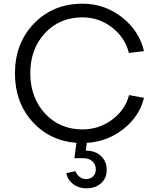

<svg xmlns="http://www.w3.org/2000/svg" viewBox="-20 -750 861 1040"><path d="M433 107H383L394 24Q247 12 154 -92.5Q61 -197 61 -352Q61 -516 164.5 -623Q268 -730 427 -730Q546 -730 640 -657Q734 -584 760 -473L678 -463Q658 -546 587 -601Q516 -656 427 -656Q303 -656 223.5 -570.5Q144 -485 144 -352Q145 -220 224.5 -134.5Q304 -49 427 -49Q516 -49 587 -101.5Q658 -154 679 -235L760 -220Q735 -119 648.5 -51Q562 17 450 24L445 66Q496 66 527 95Q558 124 558 171Q558 215 527.5 242.5Q497 270 448 270Q406 270 376 247Q346 224 339 188L389 177Q395 196 411 208Q427 220 446 220Q469 220 484 205.5Q499 191 499 168Q499 141 480.5 124Q462 107 433 107Z"/></svg>

Font: Metropolitano
Style: Regular
Weight: 400
Designer: Fonts by Alex Slobzheninov & Chris M. Simpson / Changes by Cristiano Sobral
Foundry: Fonts by Alex Slobzheninov & Chris M. Simpson / Changes by Cristiano Sobral
Version: Version 1.00;August 30, 2020;FontCreator 13.0.0.2681 64-bit